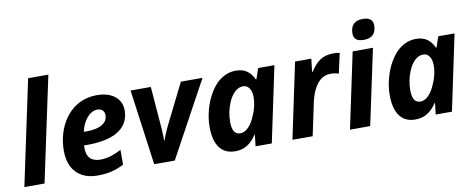

<svg xmlns="http://www.w3.org/2000/svg" viewBox="-65 -1061 3377 1369"><g transform="rotate(-10 1623.0 -376.5)"><path d="M180.2 -759.8H326.7L165 0H19Z M340.8 -204.1Q340.8 -269.5 358.4 -328.9Q376 -388.2 409.2 -435.3Q442.4 -482.4 487.3 -511.7Q554.7 -555.7 642.1 -555.7Q695.8 -555.7 735.6 -538.3Q775.4 -521 796.9 -489.3Q818.4 -457.5 818.4 -415Q818.4 -362.3 793.9 -322.5Q769.5 -282.7 721.7 -257.8Q645 -218.3 515.1 -218.3H489.7Q489.3 -212.4 489.3 -198.7Q489.3 -148.9 514.2 -123.8Q539.1 -98.6 587.4 -98.6Q623.5 -98.6 659.7 -109.1Q695.8 -119.6 739.7 -142.6V-35.2Q691.9 -10.7 647.5 -0.5Q603 9.8 547.9 9.8Q482.9 9.8 436.5 -15.6Q390.1 -41 365.5 -89.1Q340.8 -137.2 340.8 -204.1ZM677.7 -405.3Q677.7 -426.8 664.3 -440.2Q650.9 -453.6 625.5 -453.6Q599.6 -453.6 574.7 -435.1Q549.8 -416.5 531.2 -384.5Q512.7 -352.5 505.4 -314H522.5Q597.2 -314 637.5 -337.9Q677.7 -361.8 677.7 -405.3Z M884.3 -546.4H1030.8L1055.7 -232.9Q1058.1 -195.3 1058.1 -175.3Q1058.1 -161.1 1057.6 -155.3H1061.5Q1065.9 -169.4 1076.7 -195.8Q1087.4 -222.2 1098.6 -245.1L1248.5 -546.4H1405.3L1107.9 0H959Z M1394 -192.9Q1394 -252.4 1410.4 -314Q1426.8 -375.5 1456.3 -427Q1485.8 -478.5 1522.9 -509.3Q1579.6 -555.7 1647.5 -555.7Q1693.8 -555.7 1725.6 -534.7Q1757.3 -513.7 1777.8 -469.2H1781.7L1808.1 -546.4H1925.8L1810.5 0H1692.9L1702.6 -82H1699.2Q1668 -34.7 1630.6 -12.5Q1593.3 9.8 1545.4 9.8Q1470.7 9.8 1432.4 -42Q1394 -93.8 1394 -192.9ZM1710 -216.8Q1724.6 -247.6 1732.4 -282.5Q1740.2 -317.4 1740.2 -347.2Q1740.2 -397 1716.8 -420.9Q1702.1 -437 1678.7 -437Q1646 -437 1617.7 -410.4Q1589.4 -383.8 1570.3 -335.9Q1544.4 -272.9 1544.4 -201.7Q1544.4 -109.9 1603 -109.9Q1633.3 -109.9 1661.9 -138.7Q1690.4 -167.5 1710 -216.8Z M2075.2 -546.4H2192.9L2182.1 -452.1H2186Q2221.2 -507.3 2259 -531.7Q2296.9 -556.2 2354 -556.2Q2381.3 -556.2 2399.4 -551.3L2367.2 -406.7Q2343.3 -416.5 2308.6 -416.5Q2240.7 -416.5 2198.7 -348.1Q2172.4 -307.6 2157.2 -240.7L2106.4 0H1960Z M2492.2 -546.4H2639.2L2522.9 0H2376.5ZM2512.7 -672.4Q2512.7 -716.3 2535.4 -739Q2558.1 -761.7 2602.5 -761.7Q2639.2 -761.7 2657.5 -746.8Q2675.8 -731.9 2675.8 -703.1Q2675.8 -658.7 2653.1 -636Q2630.4 -613.3 2586.4 -613.3Q2548.3 -613.3 2530.5 -627.9Q2512.7 -642.6 2512.7 -672.4Z M2698.2 -192.9Q2698.2 -252.4 2714.6 -314Q2731 -375.5 2760.5 -427Q2790 -478.5 2827.1 -509.3Q2883.8 -555.7 2951.7 -555.7Q2998 -555.7 3029.8 -534.7Q3061.5 -513.7 3082 -469.2H3085.9L3112.3 -546.4H3230L3114.7 0H2997.1L3006.8 -82H3003.4Q2972.2 -34.7 2934.8 -12.5Q2897.5 9.8 2849.6 9.8Q2774.9 9.8 2736.6 -42Q2698.2 -93.8 2698.2 -192.9ZM3014.2 -216.8Q3028.8 -247.6 3036.6 -282.5Q3044.4 -317.4 3044.4 -347.2Q3044.4 -397 3021 -420.9Q3006.3 -437 2982.9 -437Q2950.2 -437 2921.9 -410.4Q2893.6 -383.8 2874.5 -335.9Q2848.6 -272.9 2848.6 -201.7Q2848.6 -109.9 2907.2 -109.9Q2937.5 -109.9 2966.1 -138.7Q2994.6 -167.5 3014.2 -216.8Z"/></g></svg>

Font: Viking Open Sans
Style: Bold Italic
Weight: 700
Italic angle: -12°
Foundry: Ascender Corporation
Version: Version 2.000